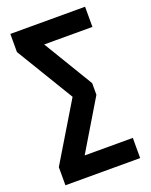

<svg xmlns="http://www.w3.org/2000/svg" viewBox="-162 -790 827 1055"><g transform="rotate(-20 251.5 -262.5)"><path d="M33 180V74L254 -293V-234L33 -599V-705H470V-587H168V-620L363 -297V-229L168 96L167 62H470V180Z"/></g></svg>

Font: Nunito Sans 10pt Condensed ExtraBold
Style: Regular
Weight: 800
Width: 3
Designer: Vernon Adams
Foundry: Vernon Adams
Version: Version 3.101;gftools[0.9.27]